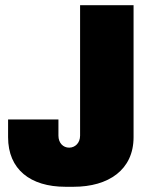

<svg xmlns="http://www.w3.org/2000/svg" viewBox="-20 -706 585 736"><path d="M492 -180V-686H287V-186C287 -158 268 -140 245 -140C222 -140 204 -158 204 -186V-248H11V-180C11 -57 96 10 231 10H262C396 10 492 -55 492 -180Z"/></svg>

Font: Chivo Light
Style: Bold
Weight: 900
Designer: Hector Gatti
Foundry: Omnibus-Type
Version: Version 1.003;PS 001.003;hotconv 1.0.70;makeotf.lib2.5.58329